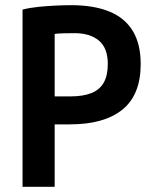

<svg xmlns="http://www.w3.org/2000/svg" viewBox="-20 -721 600 741"><path d="M67 0V-684Q94 -691 128 -694.5Q162 -698 195.5 -699.5Q229 -701 255 -701Q342 -701 402 -676.5Q462 -652 492.5 -601.5Q523 -551 523 -474Q523 -355 452.5 -298Q382 -241 250 -241H191V0ZM191 -349H253Q300 -349 332 -361.5Q364 -374 380 -401.5Q396 -429 396 -474Q396 -536 361.5 -564.5Q327 -593 268 -593Q250 -593 226.5 -592.5Q203 -592 191 -590Z"/></svg>

Font: Ubuntu Sans Mono SemiBold
Style: Regular
Weight: 600
Monospace: yes
Designer: Dalton Maag Ltd
Foundry: Dalton Maag Ltd
Version: Version 1.006